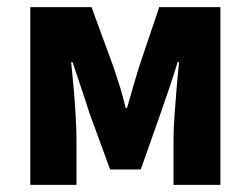

<svg xmlns="http://www.w3.org/2000/svg" viewBox="-20 -516 700 536"><path d="M64.6 0V-496H235.5L297.4 -327.4Q306.8 -299.6 315.3 -272.2Q323.7 -244.9 330.7 -215H334.7Q343.2 -244.9 351.2 -272.2Q359.2 -299.6 367.6 -327.4L424.5 -496H595.3V0H464.4V-127.2Q464.4 -154.4 467.2 -194.2Q470.1 -234 473.4 -274.2Q476.8 -314.4 479.8 -342.5H475.8Q465.8 -308.5 452.6 -270.2Q439.4 -231.9 428.4 -199.8L373 -42.9H287.4L229.9 -199.8Q219.9 -231.9 206.7 -270.5Q193.6 -309 182.6 -342.5H178.6Q181.6 -314.4 185.2 -274.2Q188.8 -234 191.1 -194.2Q193.5 -154.4 193.5 -127.2V0Z"/></svg>

Font: Source Sans Variable
Style: Regular
Weight: 200
Designer: Paul D. Hunt
Foundry: Adobe Systems Incorporated
Version: Version 3.006;hotconv 1.0.111;makeotfexe 2.5.65597